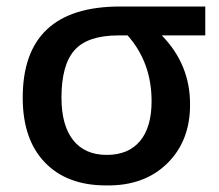

<svg xmlns="http://www.w3.org/2000/svg" viewBox="-20 -560 673 590"><path d="M564 -240.2Q564.9 -127.9 494.1 -58.1Q423.3 11.7 306.2 9.8Q185.5 9.8 117.7 -61Q49.8 -131.8 49.8 -259.8Q49.8 -540 349.1 -540H610.8V-451.2H477.1Q564 -362.3 564 -240.2ZM168.9 -259.8Q168.9 -174.8 204.8 -129.4Q240.7 -84 308.1 -84Q374.5 -84 410.2 -126.5Q445.8 -168.9 445.8 -249Q445.8 -368.2 372.1 -451.2H344.2Q249.5 -451.2 209 -405.8Q168.9 -360.8 168.9 -259.8Z"/></svg>

Font: Open Sans
Style: SemiBold
Weight: 600
Foundry: Ascender Corporation
Version: Version 1.10